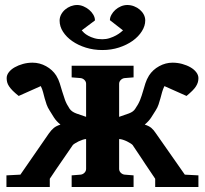

<svg xmlns="http://www.w3.org/2000/svg" viewBox="-20 -752 825 772"><path d="M604 0V-33.2Q599.6 -39.6 593.5 -48.8Q587.4 -58.1 580.1 -68.8Q572.8 -79.6 564.9 -91.3Q557.1 -103 549.8 -114.3Q532.2 -140.6 513.2 -168.9Q511.2 -171.4 504.9 -175.5Q498.5 -179.7 490.5 -183.6Q482.4 -187.5 473.9 -190.2Q465.3 -192.9 459 -192.9V-73.2Q459 -64 465.6 -57.4Q472.2 -50.8 481 -49.8L517.1 -46.9V0H268.1V-46.9L304.2 -49.8Q313 -50.8 319.6 -57.4Q326.2 -64 326.2 -73.2V-192.9Q320.8 -192.9 312.5 -190.2Q304.2 -187.5 296.1 -183.6Q288.1 -179.7 281.5 -175.5Q274.9 -171.4 272.9 -168.9Q253.4 -140.6 235.4 -114.3Q227.5 -103 219.5 -91.3Q211.4 -79.6 204.1 -68.8Q196.8 -58.1 190.7 -48.8Q184.6 -39.6 180.2 -33.2V0H5.9V-46.9L62 -49.8L176.8 -215.8Q186.5 -229.5 196.3 -237.5Q206.1 -245.6 223.1 -251Q206.1 -265.1 197 -279.5Q188 -293.9 179.2 -308.1Q171.9 -319.3 167.5 -331.5Q163.1 -343.8 159.7 -356.4Q156.2 -369.1 153.1 -381.6Q149.9 -394 144 -405.8L55.2 -366.2Q40.5 -377.9 31.2 -387.2Q22 -396.5 16.4 -405Q10.7 -413.6 8.8 -421.4Q6.8 -429.2 6.8 -438Q6.8 -450.2 15.6 -461.7Q24.4 -473.1 39.1 -481.4Q53.7 -489.7 72.3 -494.9Q90.8 -500 110.8 -500Q139.6 -500 165.3 -485.8Q190.9 -471.7 206.1 -448.2Q215.3 -433.1 220.2 -417.2Q225.1 -401.4 230 -384.8Q234.9 -368.2 241.2 -350.6Q247.6 -333 259.8 -314.9Q268.1 -302.7 286.4 -295.9Q304.7 -289.1 326.2 -282.2V-415Q326.2 -423.8 319.6 -430.4Q313 -437 304.2 -438L268.1 -440.9V-487.8H517.1V-440.9L481 -438Q472.2 -437 465.6 -430.4Q459 -423.8 459 -415V-282.2Q480 -289.1 498.3 -295.9Q516.6 -302.7 523.9 -314.9Q536.6 -333 543.5 -350.6Q550.3 -368.2 554.9 -384.8Q559.6 -401.4 564.7 -417.2Q569.8 -433.1 579.1 -448.2Q594.2 -471.7 619.9 -485.8Q645.5 -500 673.8 -500Q693.8 -500 712.6 -494.9Q731.4 -489.7 745.8 -481.4Q760.3 -473.1 769 -461.7Q777.8 -450.2 777.8 -438Q777.8 -429.2 775.6 -421.4Q773.4 -413.6 768.1 -405Q762.7 -396.5 753.4 -387.2Q744.1 -377.9 730 -366.2L641.1 -405.8Q635.3 -394 631.8 -381.6Q628.4 -369.1 625 -356.4Q621.6 -343.8 617.4 -331.5Q613.3 -319.3 606 -308.1Q597.2 -293.9 587.9 -279.5Q578.6 -265.1 562 -251Q579.1 -245.6 588.6 -237.5Q598.1 -229.5 606.9 -215.8L723.1 -49.8L777.8 -46.9V0ZM564 -669.9Q564 -647.9 550.5 -626.5Q537.1 -605 513.7 -588.1Q490.2 -571.3 458.7 -561Q427.2 -550.8 391.6 -550.8Q356.4 -550.8 325.2 -560.5Q293.9 -570.3 270.5 -586.7Q247.1 -603 233.4 -624.3Q219.7 -645.5 219.7 -668.9Q219.7 -682.1 225.8 -693.6Q231.9 -705.1 241.9 -713.6Q252 -722.2 264.6 -727.1Q277.3 -731.9 290.5 -731.9Q302.7 -731.9 315.4 -726.6Q328.1 -721.2 338.4 -712.6Q348.6 -704.1 355.2 -692.9Q361.8 -681.6 361.8 -669.9L308.6 -629.9Q311.5 -626 318.1 -619.9Q324.7 -613.8 335 -608.2Q345.2 -602.5 359.1 -598.4Q373 -594.2 391.6 -594.2Q407.2 -594.2 421.4 -598.9Q435.5 -603.5 446.5 -609.6Q457.5 -615.7 464.8 -621.6Q472.2 -627.4 474.6 -629.9L421.9 -670.9Q421.9 -681.6 428 -692.6Q434.1 -703.6 443.8 -712.4Q453.6 -721.2 466.3 -726.6Q479 -731.9 491.7 -731.9Q505.9 -731.9 519 -726.8Q532.2 -721.7 542.2 -713.1Q552.2 -704.6 558.1 -693.4Q564 -682.1 564 -669.9Z"/></svg>

Font: Charis SIL Cyr
Style: Bold
Weight: 700
Foundry: SIL International
Version: Version 5.000